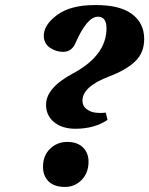

<svg xmlns="http://www.w3.org/2000/svg" viewBox="-20 -727 590 759"><path d="M150 -67Q150 -112 178 -139Q206 -166 246 -166Q286 -166 308 -144Q330 -122 330 -88Q330 -44 303 -16Q276 12 237 12Q194 12 172 -10Q150 -32 150 -67ZM153 -585Q153 -629 206 -668Q259 -707 355 -707Q452 -708 501 -672Q550 -636 550 -573Q550 -518 514 -484Q478 -450 412 -425Q306 -385 306 -329Q306 -308 322 -296Q338 -284 355 -282Q381 -279 398 -282L405 -253Q353 -218 278 -218Q226 -218 194 -244Q162 -270 162 -313Q162 -380 269 -437Q401 -508 401 -615Q401 -661 367 -661Q324 -661 278 -556Q263 -522 229 -522Q202 -522 178 -538Q154 -554 153 -585Z"/></svg>

Font: Heuristica
Style: Bold Italic
Weight: 700
Italic angle: -13°
Version: Version 1.0.2